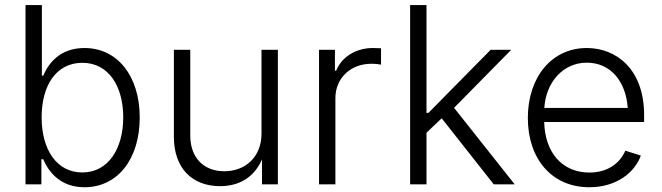

<svg xmlns="http://www.w3.org/2000/svg" viewBox="-20 -748 2686 779"><path d="M322.8 11.7C456.5 11.7 546.9 -101.6 546.9 -271.5C546.9 -439.9 456.1 -553.2 322.8 -553.2C222.7 -553.2 176.8 -490.7 155.3 -440.9H149.9V-727.5H83.5V0H147.9V-102.1H155.3C176.8 -51.3 224.1 11.7 322.8 11.7ZM314 -48.3C209.5 -48.3 148.9 -141.6 148.9 -272C148.9 -401.9 208.5 -493.2 314 -493.2C421.4 -493.2 480 -397 480 -272C480 -146.5 420.4 -48.3 314 -48.3Z M872.6 7.3C945.8 7.3 1009.3 -24.4 1043 -101.1V0H1107.4V-545.9H1041V-205.6C1041 -111.8 976.1 -53.2 890.1 -53.2C806.2 -53.2 752 -108.4 752 -197.8V-545.9H685.5V-192.9C685.5 -63.5 761.7 7.3 872.6 7.3Z M1274.4 0H1340.8V-350.1C1340.8 -430.7 1402.3 -489.3 1486.8 -489.3C1504.4 -489.3 1521 -486.8 1525.9 -485.8V-552.2L1492.2 -553.2C1424.3 -553.2 1365.7 -516.6 1343.8 -460.9H1338.9V-545.9H1274.4Z M1644 0H1710.4V-209.5L1772 -268.1L1983.4 0H2068.4L1822.3 -310.5L2054.2 -545.9H1970.7L1718.3 -290H1710.4V-727.5H1644Z M2371.1 11.7C2481 11.7 2555.2 -47.9 2580.1 -116.7L2517.1 -136.7C2497.1 -88.9 2448.2 -47.9 2371.6 -47.9C2261.2 -47.9 2190.9 -128.9 2188 -252.9H2593.3V-281.7C2593.3 -467.3 2480.5 -553.2 2360.8 -553.2C2218.3 -553.2 2121.6 -434.6 2121.6 -269.5C2121.6 -104 2218.3 11.7 2371.1 11.7ZM2188.5 -310.1C2194.3 -411.1 2262.2 -493.7 2360.8 -493.7C2458.5 -493.7 2519.5 -416.5 2526.9 -310.1Z"/></svg>

Font: Raveo Light
Style: Regular
Weight: 300
Designer: Jakub Foglar, Rasmus Andersson (Inter)
Foundry: Jakubfoglar.com
Version: Version 1.100;Glyphs 3.2.3 (3260)